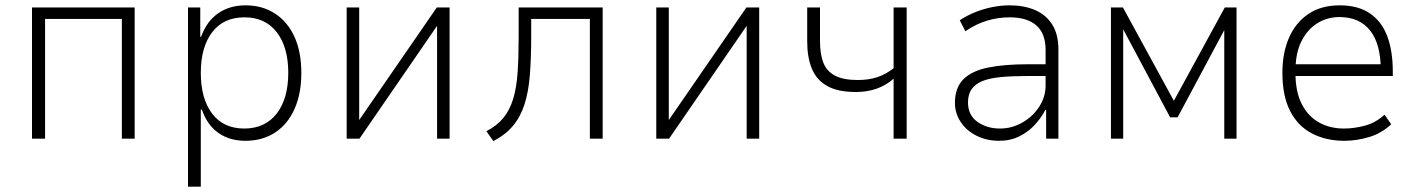

<svg xmlns="http://www.w3.org/2000/svg" viewBox="-20 -520 5313 720"><path d="M100 0V-492H485V0H437V-449H149V0Z M685 180V-492H731V-382H734Q755 -440 798 -470Q841 -500 901 -500Q964 -500 1011.5 -469Q1059 -438 1084.5 -381.5Q1110 -325 1110 -246Q1110 -169 1084.5 -111.5Q1059 -54 1011.5 -23Q964 8 901 8Q841 8 799 -21.5Q757 -51 737 -109H733V180ZM896 -38Q974 -38 1017.5 -94Q1061 -150 1061 -247Q1061 -343 1018 -399Q975 -455 897 -455Q818 -455 775.5 -399Q733 -343 733 -247Q733 -150 775.5 -94Q818 -38 896 -38Z M1280 0V-492H1327V-67H1325L1618 -492H1666V0H1619V-426H1621L1328 0Z M1830 9 1804 -28Q1843 -48 1867 -77Q1891 -106 1904 -148Q1917 -190 1921 -248Q1925 -306 1925 -384V-492H2240V0H2192V-449H1972V-383Q1972 -302 1967 -239Q1962 -176 1947 -129Q1932 -82 1903.5 -48Q1875 -14 1830 9Z M2441 0V-492H2488V-67H2486L2779 -492H2827V0H2780V-426H2782L2489 0Z M3331 0V-225Q3303 -200 3267.5 -187.5Q3232 -175 3190 -175Q3122 -175 3082 -197.5Q3042 -220 3024.5 -262.5Q3007 -305 3007 -364V-492H3055V-366Q3055 -317 3067.5 -285Q3080 -253 3111 -236.5Q3142 -220 3196 -220Q3238 -220 3269.5 -230.5Q3301 -241 3331 -264V-492H3380V0Z M3727 8Q3679 8 3641 -11.5Q3603 -31 3582 -63.5Q3561 -96 3561 -134Q3561 -191 3592.5 -222.5Q3624 -254 3684.5 -266.5Q3745 -279 3833 -279H3912V-235H3835Q3776 -235 3733.5 -231Q3691 -227 3664 -216Q3637 -205 3623.5 -185.5Q3610 -166 3610 -136Q3610 -88 3645.5 -63Q3681 -38 3730 -38Q3774 -38 3813 -60Q3852 -82 3876.5 -119Q3901 -156 3901 -200V-333Q3901 -394 3866.5 -424.5Q3832 -455 3766 -455Q3724 -455 3683 -443Q3642 -431 3600 -403L3579 -444Q3606 -462 3637.5 -474.5Q3669 -487 3701.5 -493.5Q3734 -500 3766 -500Q3820 -500 3861 -482.5Q3902 -465 3925.5 -428.5Q3949 -392 3949 -334V0H3903V-108H3900Q3886 -80 3861.5 -53Q3837 -26 3803 -9Q3769 8 3727 8Z M4146 0V-492H4191L4382 -142L4573 -492H4617V0H4571V-409H4572L4396 -80H4368L4192 -410V0Z M5021 8Q4953 8 4900 -19.5Q4847 -47 4818 -103.5Q4789 -160 4789 -247Q4789 -322 4814 -379Q4839 -436 4887 -468Q4935 -500 5004 -500Q5073 -500 5117.5 -469.5Q5162 -439 5182.5 -383.5Q5203 -328 5203 -252V-235H4821V-279H5180L5158 -256Q5158 -355 5118 -405.5Q5078 -456 5003 -456Q4957 -456 4919.5 -432.5Q4882 -409 4860 -364.5Q4838 -320 4838 -254V-246Q4838 -176 4861.5 -130Q4885 -84 4926 -61Q4967 -38 5020 -38Q5057 -38 5097.5 -48.5Q5138 -59 5172 -90L5197 -54Q5161 -20 5114 -6Q5067 8 5021 8Z"/></svg>

Font: Nunito Sans 7pt SemiCondensed ExtraLight
Style: Regular
Weight: 250
Width: 4
Designer: Vernon Adams
Foundry: Vernon Adams
Version: Version 3.101;gftools[0.9.27]